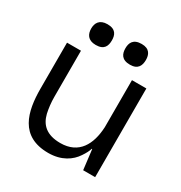

<svg xmlns="http://www.w3.org/2000/svg" viewBox="-138 -652 721 763"><g transform="rotate(30 222.5 -270.5)"><path d="M189 10C250 10 289 -18 310 -50C321 -66 328 -80 331 -91H333L344 0H399V-407H333V-191C329 -111 296 -48 211 -48C148 -48 118 -77 107 -122C102 -145 99 -169 99 -196V-407H35V-197C35 -91 59 10 189 10ZM138 -456C177 -456 185 -479 185 -504C185 -528 177 -551 138 -551C101 -551 90 -528 90 -504C90 -479 101 -456 138 -456ZM295 -456C332 -456 341 -479 341 -504C341 -528 332 -551 295 -551C256 -551 247 -528 247 -504C247 -479 256 -456 295 -456Z"/></g></svg>

Font: OSH Darker Grotesque Medium
Style: Regular
Weight: 500
Designer: Gabriel Lam
Foundry: TypeRant
Version: Version 1.000;Glyphs 3.1.1 (3148)